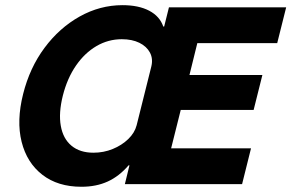

<svg xmlns="http://www.w3.org/2000/svg" viewBox="-20 -703 1112 733"><path d="M290.8 10Q200.8 10 141.7 -35.8Q82.5 -81.7 62.5 -161.7Q42.5 -241.7 68.3 -344.2Q93.3 -444.2 150 -520.4Q206.7 -596.7 284.2 -640Q361.7 -683.3 447.5 -683.3Q509.2 -683.3 549.6 -662.1Q590 -640.8 603.3 -601.7H606.7L625 -675H1072.5L1038.3 -538.3H733.3L703.3 -416.7H981.7L948.3 -283.3H670L633.3 -136.7H938.3L904.2 0H456.7L474.2 -71.7H470.8Q435 -30 391.2 -10Q347.5 10 290.8 10ZM336.7 -120Q375.8 -120 410.4 -134.2Q445 -148.3 469.6 -172.1Q494.2 -195.8 501.7 -225L557.5 -448.3Q565 -478.3 552.5 -502.1Q540 -525.8 512.1 -539.6Q484.2 -553.3 445 -553.3Q393.3 -553.3 348.3 -527.1Q303.3 -500.8 270 -452.5Q236.7 -404.2 220 -338.3Q203.3 -271.7 212.1 -222.5Q220.8 -173.3 252.9 -146.7Q285 -120 336.7 -120Z"/></svg>

Font: Funnel Sans Light ExtraBold
Style: Italic
Weight: 800
Italic angle: -14.036°
Version: Version 1.000